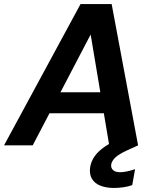

<svg xmlns="http://www.w3.org/2000/svg" viewBox="-42 -720 771 951"><path d="M-22 0 357 -700H511L642 0H499L407 -549L120 0ZM111 -159 164 -263H533L550 -159ZM522 211Q485 211 456 200Q427 189 413 165Q399 141 405 105Q410 78 427.5 53Q445 28 480.5 4Q516 -20 575 -43L623 -63L642 0L587 25Q548 43 530.5 59Q513 75 509 93Q506 111 517.5 122Q529 133 553 133Q568 133 587 129Q606 125 627 118L613 197Q593 204 569.5 207.5Q546 211 522 211Z"/></svg>

Font: DM Sans
Style: Bold Italic
Weight: 700
Italic angle: -10°
Designer: Colophon Foundry, Jonny Pinhorn
Foundry: Colophon Foundry
Version: Version 4.004;gftools[0.9.30]